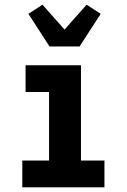

<svg xmlns="http://www.w3.org/2000/svg" viewBox="-20 -798 540 818"><path d="M75 0V-114H189V-406H89V-520H325V-114H425V0ZM191 -600 101 -739 161 -778 255 -672 349 -778 409 -739 319 -600Z"/></svg>

Font: Iosevka Heavy
Style: Regular
Weight: 900
Monospace: yes
Designer: Belleve Invis
Foundry: Belleve Invis
Version: Version 32.5.0; ttfautohint (v1.8.4)